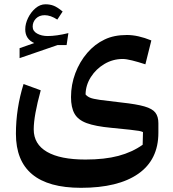

<svg xmlns="http://www.w3.org/2000/svg" viewBox="-20 -625 808 895"><path d="M657.7 -325.2Q623.5 -336.4 595.7 -343.3Q567.9 -350.1 552.2 -350.1Q506.3 -350.1 467 -326.9Q427.7 -303.7 403.6 -265.9Q379.4 -228 378.9 -184.6Q386.7 -175.3 399.7 -169.7Q412.6 -164.1 445.8 -159.4Q479 -154.8 547.4 -147Q616.2 -139.6 653.3 -128.9Q690.4 -118.2 704.3 -99.9Q718.3 -81.5 718.3 -50.8V-6.3Q718.3 119.6 624.5 185.1Q530.8 250.5 357.4 250.5Q54.2 250.5 54.2 -1.5Q54.2 -119.1 89.8 -233.4L169.9 -204.1Q137.2 -85 137.2 -22Q137.2 46.9 199 82.8Q260.7 118.7 378.4 118.7Q467.8 118.7 532 101.6Q596.2 84.5 645 49.8L646.5 -9.3Q639.6 -12.7 627.7 -14.9Q615.7 -17.1 586.2 -20.3Q556.6 -23.4 497.6 -29.3Q424.8 -36.1 384.3 -51Q343.8 -65.9 327.4 -95Q311 -124 311 -172.4Q311 -230.5 331.1 -283.7Q351.1 -336.9 386.5 -378.2Q421.9 -419.4 467.8 -440.9Q510.7 -461.9 571.8 -461.9Q623 -461.9 685.5 -436.5ZM132.3 -501Q132.3 -480 153.1 -468.5Q173.8 -457 202.1 -457Q242.7 -457 298.8 -470.7L290.5 -415H248.5L71.3 -354V-400.4L139.6 -424.3Q97.7 -442.9 97.7 -488.3Q97.7 -514.2 110.8 -541.3Q124 -568.4 145.5 -586.7Q167 -605 191.9 -605Q213.4 -605 230.7 -598.1Q248 -591.3 272 -571.3L247.1 -533.7Q215.8 -554.2 188.5 -554.2Q163.1 -554.2 147.7 -538.6Q132.3 -522.9 132.3 -501Z"/></svg>

Font: Pinar SemiBold
Style: Regular
Weight: 600
Designer: Amin Abedi
Version: Version 3.000